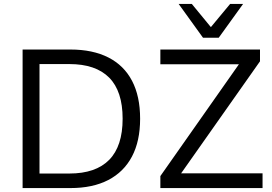

<svg xmlns="http://www.w3.org/2000/svg" viewBox="-20 -957 1386 977"><path d="M95 0V-705H338Q452 -705 531.5 -664.5Q611 -624 652 -545.5Q693 -467 693 -353Q693 -239 651.5 -160.5Q610 -82 531 -41Q452 0 338 0ZM181 -74H333Q467 -74 535.5 -143.5Q604 -213 604 -353Q604 -493 535.5 -562Q467 -631 333 -631H181ZM796 0V-61L1221 -666L1225 -630H796V-705H1303V-645L877 -40L873 -75H1316V0ZM1013 -765 889 -937H956L1053 -819L1151 -937H1217L1093 -765Z"/></svg>

Font: Nunito Sans 10pt
Style: Regular
Weight: 400
Designer: Vernon Adams
Foundry: Vernon Adams
Version: Version 3.101;gftools[0.9.27]